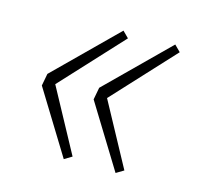

<svg xmlns="http://www.w3.org/2000/svg" viewBox="-64 -495 500 487"><g transform="rotate(15 186.0 -251.0)"><path d="M142 -74 162 -86 72 -252 220 -412 204 -428 46 -272 40 -240ZM278 -74 298 -86 208 -252 356 -412 340 -428 182 -272 176 -240Z"/></g></svg>

Font: Source Sans Pro ExtraLight
Style: Italic
Weight: 200
Italic angle: -11°
Designer: Paul D. Hunt
Foundry: Adobe Systems Incorporated
Version: Version 3.006;hotconv 1.0.111;makeotfexe 2.5.65597